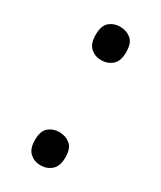

<svg xmlns="http://www.w3.org/2000/svg" viewBox="-150 -607 569 677"><g transform="rotate(30 134.0 -268.0)"><path d="M72 -482Q72 -520 90 -535Q108 -550 133 -550Q159 -550 177.5 -535Q196 -520 196 -482Q196 -446 177.5 -430Q159 -414 133 -414Q108 -414 90 -430Q72 -446 72 -482ZM72 -54Q72 -91 90 -106Q108 -121 133 -121Q159 -121 177.5 -106Q196 -91 196 -54Q196 -18 177.5 -2Q159 14 133 14Q108 14 90 -2Q72 -18 72 -54Z"/></g></svg>

Font: Noto IKEA Latin
Style: Regular
Weight: 400
Designer: Monotype Design Team
Foundry: Monotype Imaging Inc.
Version: Version 1.0